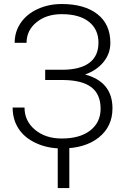

<svg xmlns="http://www.w3.org/2000/svg" viewBox="-20 -741 635 971"><path d="M478 -525.4Q478 -592.3 429.7 -630.9Q381.3 -669.4 292 -669.4Q214.8 -669.4 164.6 -628.4Q114.3 -587.4 114.3 -524.4H54.2Q54.2 -581.1 85 -625.7Q115.7 -670.4 171.1 -695.6Q226.6 -720.7 292 -720.7Q407.2 -720.7 472.7 -669.4Q538.1 -618.2 538.1 -523.9Q538.1 -469.7 503.4 -427.2Q468.8 -384.8 410.2 -364.3Q548.8 -327.1 548.8 -192.9Q548.8 -100.6 479.2 -45.4Q409.7 9.8 292 9.8Q220.7 9.8 162.1 -17.3Q103.5 -44.4 73.7 -90.6Q43.9 -136.7 43.9 -197.3H104Q104 -128.9 157.2 -84.7Q210.4 -40.5 292 -40.5Q384.3 -40.5 436.5 -81.3Q488.8 -122.1 488.8 -190.9Q488.8 -263.7 442.4 -299.6Q396 -335.4 299.3 -336.4H208.5V-388.2H296.4Q385.3 -388.7 431.6 -423.1Q478 -457.5 478 -525.4ZM330.6 210H272V-23.4H330.6Z"/></svg>

Font: RobotoInd Light
Style: Regular
Weight: 300
Designer: Google
Version: Version 2.001151; 2014